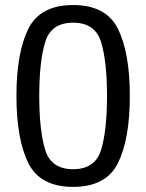

<svg xmlns="http://www.w3.org/2000/svg" viewBox="-20 -729 582 764"><path d="M45.4 -347.2Q45.4 -518.1 92.3 -613.5Q139.2 -709 271 -709Q402.8 -709 449.7 -613.5Q496.6 -518.1 496.6 -347.2Q496.6 -176.3 449.7 -80.8Q402.8 14.6 271 14.6Q139.2 14.6 92.3 -80.8Q45.4 -176.3 45.4 -347.2ZM136.2 -347.2Q136.2 -210.4 159.7 -133.1Q183.1 -55.7 271 -55.7Q358.9 -55.7 382.3 -133.1Q405.8 -210.4 405.8 -347.2Q405.8 -483.9 382.3 -561.3Q358.9 -638.7 271 -638.7Q183.1 -638.7 159.7 -561.3Q136.2 -483.9 136.2 -347.2Z"/></svg>

Font: Istok
Style: Regular
Weight: 500
Designer: Andrey V. Panov
Foundry: Andrey V. Panov
Version: Version 1.0.3